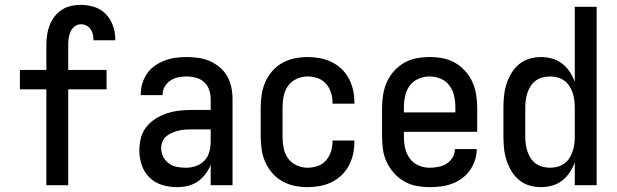

<svg xmlns="http://www.w3.org/2000/svg" viewBox="-20 -763 2540 791"><path d="M261 0H171V-395H62V-475H171V-578Q171 -598 174 -619Q177 -640 184.5 -659Q192 -678 204.5 -694.5Q217 -711 234.5 -722.5Q252 -734 272.5 -738.5Q293 -743 313 -743Q342 -743 369.5 -734Q397 -725 416.5 -704.5Q436 -684 445.5 -656.5Q455 -629 455 -600V-597H365V-599Q365 -610 362.5 -621.5Q360 -633 353 -643Q346 -653 335.5 -658Q325 -663 313 -663Q299 -663 287.5 -654Q276 -645 270.5 -632.5Q265 -620 263 -606Q261 -592 261 -578V-475H419V-395H261Z M708 8Q678 8 648 -1Q618 -10 596 -31.5Q574 -53 564 -83Q554 -113 554 -143Q554 -169 560.5 -194.5Q567 -220 583 -240Q599 -260 621 -274Q643 -288 667.5 -296Q692 -304 717.5 -307Q743 -310 769 -310H848V-355Q848 -375 841.5 -393.5Q835 -412 820.5 -425Q806 -438 787 -443Q768 -448 749 -448Q731 -448 714 -444.5Q697 -441 682.5 -431.5Q668 -422 659 -406.5Q650 -391 650 -374V-371H560V-376Q560 -399 567 -421Q574 -443 587 -461.5Q600 -480 619 -493Q638 -506 659.5 -514Q681 -522 703.5 -525Q726 -528 749 -528Q773 -528 797.5 -524.5Q822 -521 844 -511.5Q866 -502 885 -486Q904 -470 916 -449Q928 -428 933 -404Q938 -380 938 -355V0H848V-84Q840 -64 826 -45.5Q812 -27 793.5 -14.5Q775 -2 753 3Q731 8 708 8ZM746 -72Q767 -72 787.5 -79Q808 -86 822.5 -101.5Q837 -117 842.5 -138Q848 -159 848 -180V-230H769Q755 -230 741 -229Q727 -228 714 -224.5Q701 -221 688 -215.5Q675 -210 664.5 -201Q654 -192 649 -179Q644 -166 644 -152Q644 -134 652.5 -117Q661 -100 676 -89.5Q691 -79 709 -75.5Q727 -72 746 -72Z M1247 8Q1220 8 1193.5 2.5Q1167 -3 1143.5 -16Q1120 -29 1102 -49.5Q1084 -70 1073 -95Q1062 -120 1058 -146.5Q1054 -173 1054 -200V-320Q1054 -347 1058 -373.5Q1062 -400 1073 -425Q1084 -450 1102 -470.5Q1120 -491 1143.5 -504Q1167 -517 1193.5 -522.5Q1220 -528 1247 -528Q1272 -528 1297 -523.5Q1322 -519 1345 -508Q1368 -497 1386.5 -479.5Q1405 -462 1417 -439.5Q1429 -417 1434.5 -392.5Q1440 -368 1440 -342V-336H1350V-340Q1350 -361 1343.5 -381.5Q1337 -402 1323 -418Q1309 -434 1288.5 -441Q1268 -448 1247 -448Q1224 -448 1202 -438Q1180 -428 1166.5 -409Q1153 -390 1148.5 -366.5Q1144 -343 1144 -320V-200Q1144 -177 1148.5 -153.5Q1153 -130 1166.5 -111Q1180 -92 1202 -82Q1224 -72 1247 -72Q1268 -72 1288.5 -79Q1309 -86 1323 -102Q1337 -118 1343.5 -138.5Q1350 -159 1350 -180V-184H1440V-178Q1440 -152 1434.5 -127.5Q1429 -103 1417 -80.5Q1405 -58 1386.5 -40.5Q1368 -23 1345 -12Q1322 -1 1297 3.5Q1272 8 1247 8Z M1750 8Q1723 8 1696 3Q1669 -2 1645.5 -15.5Q1622 -29 1603.5 -49.5Q1585 -70 1573.5 -94.5Q1562 -119 1558 -146Q1554 -173 1554 -200V-320Q1554 -347 1558.5 -374Q1563 -401 1574 -425.5Q1585 -450 1603.5 -470.5Q1622 -491 1645.5 -504.5Q1669 -518 1696 -523Q1723 -528 1750 -528Q1777 -528 1804 -523Q1831 -518 1854.5 -504.5Q1878 -491 1896.5 -470.5Q1915 -450 1926 -425.5Q1937 -401 1941.5 -374Q1946 -347 1946 -320V-220H1644V-200Q1644 -176 1649 -153Q1654 -130 1668 -110.5Q1682 -91 1704 -81.5Q1726 -72 1750 -72Q1768 -72 1786 -75.5Q1804 -79 1819.5 -88.5Q1835 -98 1844.5 -114Q1854 -130 1854 -149H1944Q1944 -125 1936.5 -102.5Q1929 -80 1915.5 -61Q1902 -42 1883 -28Q1864 -14 1842 -6Q1820 2 1796.5 5Q1773 8 1750 8ZM1644 -300H1856V-320Q1856 -344 1851 -367.5Q1846 -391 1832 -410Q1818 -429 1796 -438.5Q1774 -448 1750 -448Q1726 -448 1704 -438.5Q1682 -429 1668 -410Q1654 -391 1649 -367.5Q1644 -344 1644 -320Z M2209 8Q2184 8 2160.5 1Q2137 -6 2118 -22Q2099 -38 2086.5 -59Q2074 -80 2066.5 -103.5Q2059 -127 2056.5 -151.5Q2054 -176 2054 -200V-320Q2054 -344 2056.5 -368.5Q2059 -393 2066.5 -416.5Q2074 -440 2086.5 -461Q2099 -482 2118 -498Q2137 -514 2160.5 -521Q2184 -528 2209 -528Q2232 -528 2255 -521.5Q2278 -515 2296 -501Q2314 -487 2327 -467.5Q2340 -448 2348 -426V-735H2438V0H2348V-94Q2340 -72 2327 -52.5Q2314 -33 2296 -19Q2278 -5 2255 1.5Q2232 8 2209 8ZM2246 -72Q2261 -72 2276.5 -76Q2292 -80 2304.5 -89Q2317 -98 2325.5 -111Q2334 -124 2339 -139Q2344 -154 2346 -169.5Q2348 -185 2348 -200V-320Q2348 -335 2346 -350.5Q2344 -366 2339 -381Q2334 -396 2325.5 -409Q2317 -422 2304.5 -431Q2292 -440 2276.5 -444Q2261 -448 2246 -448Q2231 -448 2215.5 -444Q2200 -440 2187.5 -431Q2175 -422 2166.5 -409Q2158 -396 2153 -381Q2148 -366 2146 -350.5Q2144 -335 2144 -320V-200Q2144 -185 2146 -169.5Q2148 -154 2153 -139Q2158 -124 2166.5 -111Q2175 -98 2187.5 -89Q2200 -80 2215.5 -76Q2231 -72 2246 -72Z"/></svg>

Font: Iosevka Fixed Medium
Style: Regular
Weight: 500
Monospace: yes
Designer: Belleve Invis
Foundry: Belleve Invis
Version: Version 32.3.0